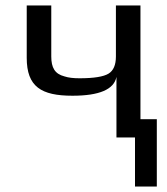

<svg xmlns="http://www.w3.org/2000/svg" viewBox="-20 -504 613 704"><path d="M246 -153C344 -153 398 -176 407 -222V0H475V180H555V-67H495V-484H405V-297C405 -266 396 -245 378 -234C360 -223 325 -217 272 -217C249 -217 231 -219 216 -224C181 -233 168 -256 168 -297V-484H78V-292C78 -186 131 -153 246 -153Z"/></svg>

Font: Gamestation Text
Style: Bold
Weight: 400
Designer: Jonas Hecksher
Foundry: Jonas Hecksher, Playtypeª, e-types AS
Version: Version 1.003